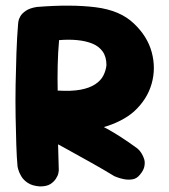

<svg xmlns="http://www.w3.org/2000/svg" viewBox="-20 -674 608 689"><path d="M123 -5Q96 -7 80 -17.5Q64 -28 56 -42Q48 -56 45.5 -66Q43 -76 43 -76Q40 -108 38.5 -154.5Q37 -201 36 -256Q35 -311 36 -369.5Q37 -428 39 -484.5Q41 -541 45 -589Q45 -589 46 -597Q47 -605 53 -615.5Q59 -626 73 -635.5Q87 -645 112 -649Q235 -659 323 -648Q411 -637 460 -590Q509 -544 524.5 -486.5Q540 -429 524 -373Q508 -317 461 -274Q441 -256 411.5 -241Q382 -226 346 -216Q310 -206 269.5 -203.5Q229 -201 187 -207L191 -62Q191 -62 189.5 -53Q188 -44 180.5 -32.5Q173 -21 160 -13Q147 -5 123 -5ZM390 -42Q349 -67 309.5 -89Q270 -111 225 -136Q180 -161 123 -192Q122 -198 134 -208Q146 -218 164 -228.5Q182 -239 200 -248.5Q218 -258 230 -263.5Q242 -269 242 -269Q271 -257 292.5 -247.5Q314 -238 332 -229Q350 -220 369.5 -209Q389 -198 414 -182Q439 -166 472 -142Q472 -142 477 -137.5Q482 -133 488 -123.5Q494 -114 497.5 -102.5Q501 -91 498 -76.5Q495 -62 482 -47Q471 -33 455.5 -30.5Q440 -28 425 -31Q410 -34 400 -38Q390 -42 390 -42ZM187 -349Q236 -346 268.5 -352Q301 -358 321.5 -371.5Q342 -385 351 -403Q360 -421 362 -440Q362 -470 348.5 -489Q335 -508 311.5 -517.5Q288 -527 257.5 -530Q227 -533 192 -530Q188 -485 187 -439Q186 -393 187 -349Z"/></svg>

Font: Sour Gummy
Style: Bold
Weight: 700
Designer: Stefie Justprince
Foundry: Eifetstype
Version: Version 1.000